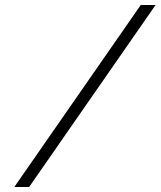

<svg xmlns="http://www.w3.org/2000/svg" viewBox="-20 -672 639 764"><path d="M37 72H96L599 -652H540Z"/></svg>

Font: Charger Sport
Style: ExLitExtObl
Weight: 200
Designer: Jasper
Foundry: Cannot Into Space Fonts
Version: Version 1.1